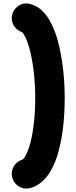

<svg xmlns="http://www.w3.org/2000/svg" viewBox="-20 -991 447 1126"><path d="M134.7 114.9Q106.9 114.9 84.2 98Q61.4 81.2 52.5 52.5Q49 40.1 49 28.2Q49 -0.5 66.1 -23.5Q83.2 -46.5 112.4 -55H111.9Q112.9 -55.4 116.8 -59.2Q120.8 -62.9 125.7 -71.3Q142.6 -97 158.4 -153Q186.6 -268.8 186.6 -413.4V-429.2Q184.2 -588.6 153 -705.4Q137.1 -761.9 120.8 -787.6Q115.3 -796 112.4 -799.5Q110.4 -800.5 109.9 -801L108.9 -802.5Q81.7 -811.9 65.3 -834.4Q49 -856.9 49 -884.7L49.5 -896Q55 -928.2 78.7 -949.5Q102.5 -970.8 134.7 -970.8Q148 -970.8 159.9 -966.8Q198 -955.4 224 -931.2Q250 -906.9 266.8 -878.2Q300.5 -821.8 319.3 -751Q357.4 -606.4 359.4 -431.2V-413.4Q359.4 -333.2 351.2 -255.2Q343.1 -177.2 324.8 -108.9Q306.9 -36.6 271.3 21.3Q253 51 225.5 75.2Q198 99.5 159.9 111.4Q147 114.9 134.7 114.9Z"/></svg>

Font: AKL FREE 002
Style: Regular
Weight: 400
Designer: AKL
Foundry: AKL
Version: Version 1.00;August 17, 2024;FontCreator 13.0.0.2675 64-bit